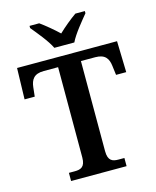

<svg xmlns="http://www.w3.org/2000/svg" viewBox="-134 -1022 906 1113"><g transform="rotate(-15 319.0 -465.5)"><path d="M258 -771H378C399 -816 453 -880 484 -918V-931H427C395 -909 348 -870 318 -841C288 -870 241 -909 210 -931H152V-918C183 -880 237 -816 258 -771ZM152 0H485V-49H450C415 -49 387 -57 387 -116V-657H473C533 -657 551 -626 556 -582L563 -527H624L619 -714H19L14 -527H75L81 -582C86 -626 104 -657 164 -657H250V-115C250 -57 222 -49 187 -49H152Z"/></g></svg>

Font: Noto Serif Semi
Style: Regular
Weight: 600
Designer: Monotype Design Team
Foundry: Monotype Imaging Inc.
Version: Version 1.002